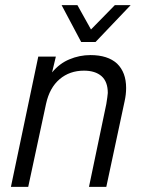

<svg xmlns="http://www.w3.org/2000/svg" viewBox="-20 -727 561 747"><path d="M128.9 -506.8H197.3L182.6 -445.3Q211.9 -480.5 250 -496.1Q289.1 -512.7 332 -512.7Q399.4 -512.7 435.5 -479.5Q470.7 -445.3 470.7 -384.8Q470.7 -359.4 464.8 -333L393.6 0H326.2L393.6 -322.3Q398.4 -351.6 399.4 -365.2Q399.4 -409.2 375 -430.7Q350.6 -452.1 306.6 -452.1Q251 -452.1 211.9 -418.9Q172.9 -385.7 159.2 -323.2L89.8 0H22.5ZM219.7 -707H281.2L334 -612.3L426.8 -707H488.3L351.6 -563.5H295.9Z"/></svg>

Font: Dinish
Style: Italic
Weight: 400
Italic angle: -12°
Designer: Bert Driehuis
Foundry: Playbeing
Version: Version 3.002; git-62d0f29-release